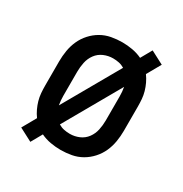

<svg xmlns="http://www.w3.org/2000/svg" viewBox="-145 -675 791 829"><g transform="rotate(30 250.0 -260.0)"><path d="M120 43 55 9 94 -60Q83 -75 75 -92Q67 -109 62 -126.5Q57 -144 55.5 -162.5Q54 -181 54 -200V-320Q54 -347 58.5 -374Q63 -401 74 -425.5Q85 -450 103.5 -470.5Q122 -491 145.5 -504.5Q169 -518 196 -523Q223 -528 250 -528Q275 -528 300.5 -523.5Q326 -519 349 -508L380 -563L445 -529L406 -460Q417 -445 425 -428Q433 -411 438 -393.5Q443 -376 444.5 -357.5Q446 -339 446 -320V-200Q446 -173 441.5 -146Q437 -119 426 -94.5Q415 -70 396.5 -49.5Q378 -29 354.5 -15.5Q331 -2 304 3Q277 8 250 8Q225 8 199.5 3.5Q174 -1 151 -12ZM148 -155 307 -434Q294 -442 279.5 -445Q265 -448 250 -448Q226 -448 204 -438.5Q182 -429 168 -410Q154 -391 149 -367.5Q144 -344 144 -320V-200Q144 -189 145 -177.5Q146 -166 148 -155ZM250 -72Q274 -72 296 -81.5Q318 -91 332 -110Q346 -129 351 -152.5Q356 -176 356 -200V-320Q356 -331 355 -342.5Q354 -354 352 -365L193 -86Q206 -78 220.5 -75Q235 -72 250 -72Z"/></g></svg>

Font: Iosevka Fixed Medium
Style: Regular
Weight: 500
Monospace: yes
Designer: Belleve Invis
Foundry: Belleve Invis
Version: Version 32.3.0